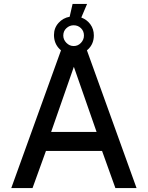

<svg xmlns="http://www.w3.org/2000/svg" viewBox="-20 -960 754 980"><path d="M424.5 -940 395 -870.5Q423.5 -860 441.2 -835.8Q459 -811.5 459 -779.5Q459 -736 429.5 -708.2Q400 -680.5 357 -680.5Q314 -680.5 284.8 -709Q255.5 -737.5 255.5 -781.5Q255.5 -817 278.5 -842.8Q301.5 -868.5 335.5 -874.5L350.5 -940ZM356 -725Q378 -725 393.2 -741.2Q408.5 -757.5 408.5 -778.5Q408.5 -801.5 393.2 -816.2Q378 -831 356 -831Q335 -831 319 -816.2Q303 -801.5 303 -778.5Q303 -757.5 319 -741.2Q335 -725 356 -725ZM37.5 0 298.5 -723H416.5L677 0H569L501 -189.5H214.5L146 0ZM241 -286.5H473L357 -619Z"/></svg>

Font: Public Sans Thin Medium
Style: Regular
Weight: 500
Version: Version 2.001